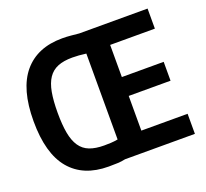

<svg xmlns="http://www.w3.org/2000/svg" viewBox="-128 -901 1137 1061"><g transform="rotate(-20 440.5 -370.0)"><path d="M338 7Q190 7 111.5 -86.5Q33 -180 33 -370Q33 -559 112 -653Q191 -747 338 -747Q364 -747 389.5 -744.5Q415 -742 436 -740H838V-622H575V-433H821V-322H575V-118H847V0H436Q415 5 389.5 6Q364 7 338 7ZM355 -111Q373 -111 394 -112Q415 -113 435 -117V-622Q391 -628 354 -628Q303 -628 268.5 -614Q234 -600 213 -569Q192 -538 183 -488.5Q174 -439 174 -369Q174 -298 183 -249Q192 -200 213 -169Q234 -138 269 -124.5Q304 -111 355 -111Z"/></g></svg>

Font: Encode Sans Compressed
Style: Bold
Weight: 700
Designer: Pablo Impallari, Andres Torresi
Foundry: Pablo Impallari, Andres Torresi
Version: Version 1.000; ttfautohint (v1.00) -l 8 -r 50 -G 200 -x 14 -